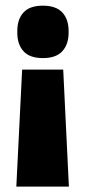

<svg xmlns="http://www.w3.org/2000/svg" viewBox="-20 -528 308 694"><path d="M208.5 -276.5 229 146.5H39L60 -276.5ZM135 -507.5Q182.5 -507.5 205.2 -483Q228 -458.5 228 -415.5V-410Q228 -367.5 205.2 -342.8Q182.5 -318 135 -318Q87.5 -318 65 -342.8Q42.5 -367.5 42.5 -410V-415.5Q42.5 -458.5 65 -483Q87.5 -507.5 135 -507.5Z"/></svg>

Font: Anek Telugu Medium ExtraBold
Style: Regular
Weight: 800
Version: Version 1.003